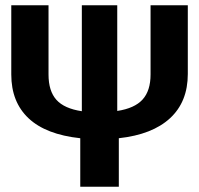

<svg xmlns="http://www.w3.org/2000/svg" viewBox="-20 -712 759 732"><path d="M696 -692V-430Q696 -324 628.5 -261.5Q561 -199 433 -185V0H286V-185Q155 -199 89 -261Q23 -323 23 -428V-692H165V-428Q165 -365 195 -331.5Q225 -298 292 -288V-692H427V-289Q493 -299 523.5 -332.5Q554 -366 554 -428V-692Z"/></svg>

Font: FiraSans
Style: Regular
Weight: 600
Designer: Carrois Corporate & Edenspiekermann AG
Foundry: Carrois Corporate GbR & Edenspiekermann AG
Version: Version 3.106;PS 003.106;hotconv 1.0.70;makeotf.lib2.5.58329